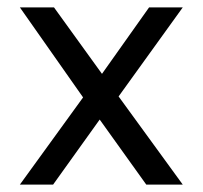

<svg xmlns="http://www.w3.org/2000/svg" viewBox="-20 -500 549 520"><path d="M383.8 -480H475L301.2 -238.8L475 0H376.2L250 -176.2L123.8 0H33.8L205 -236.2L33.8 -480H126.2L256.2 -300Z"/></svg>

Font: Cambay
Style: Regular
Weight: 400
Designer: Pooja Saxena
Foundry: Pooja Saxena
Version: Version 1.181;PS 001.181;hotconv 1.0.70;makeotf.lib2.5.58329